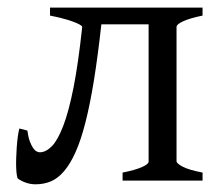

<svg xmlns="http://www.w3.org/2000/svg" viewBox="-20 -474 579 504"><path d="M301.8 0V-21Q334 -27.3 352.1 -35.2Q370.1 -43 370.1 -49.8V-410.2H246.1Q236.8 -326.7 226.6 -263.2Q216.3 -199.7 204.3 -152.8Q192.4 -106 178.5 -75Q164.6 -43.9 148.4 -24.9Q132.3 -5.9 113.8 2Q95.2 9.8 73.2 9.8Q61 9.8 49.1 5.9Q37.1 2 27.3 -4.9Q25.4 -6.3 24.2 -14.2Q22.9 -22 22.5 -33.4Q22 -44.9 22.5 -58.8Q22.9 -72.8 23.9 -86.9Q24.9 -101.1 26.6 -114.3Q28.3 -127.4 30.8 -136.7L51.8 -131.3Q54.2 -113.8 58.3 -102.8Q62.5 -91.8 67.1 -85.2Q71.8 -78.6 76.4 -76.4Q81.1 -74.2 85 -74.2Q101.1 -74.7 116.5 -90.6Q131.8 -106.4 146.2 -144Q160.6 -181.6 173.1 -244.6Q185.5 -307.6 195.8 -403.3Q195.3 -406.2 188.5 -409.9Q181.6 -413.6 170.2 -417.7Q158.7 -421.9 143.6 -425.8Q128.4 -429.7 111.3 -433.1V-454.1H511.7V-433.1Q478.5 -426.3 460.9 -418.2Q443.4 -410.2 443.4 -403.3V-50.8Q443.4 -44.9 459.7 -36.4Q476.1 -27.8 511.7 -21V0Z"/></svg>

Font: Gentium Unicode
Style: Regular
Weight: 400
Version: Version 1.009